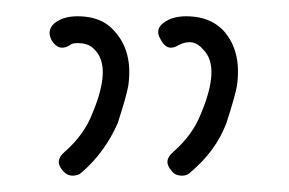

<svg xmlns="http://www.w3.org/2000/svg" viewBox="-20 -721 354 235"><path d="M57 -512Q46 -524 59 -535Q83 -556 93 -582Q117 -639 96 -660Q90 -667 79.5 -668Q69 -669 66 -666Q52 -657 43 -672Q36 -686 50 -695Q63 -703 85 -700.5Q107 -698 120 -683Q143 -658 137 -616Q135 -604 124 -570Q108 -534 80 -510Q76 -506 69 -506Q62 -506 57 -512ZM203 -506Q194 -506 190 -512Q179 -524 192 -535Q216 -556 226 -582Q250 -639 229 -660Q217 -675 199 -666Q185 -657 177 -672Q168 -686 183 -695Q196 -703 218 -700.5Q240 -698 254 -683Q276 -658 270 -616Q268 -604 257 -570Q244 -536 213 -510Q209 -506 203 -506Z"/></svg>

Font: ClassicType
Style: Regular
Weight: 400
Version: Version 1.004